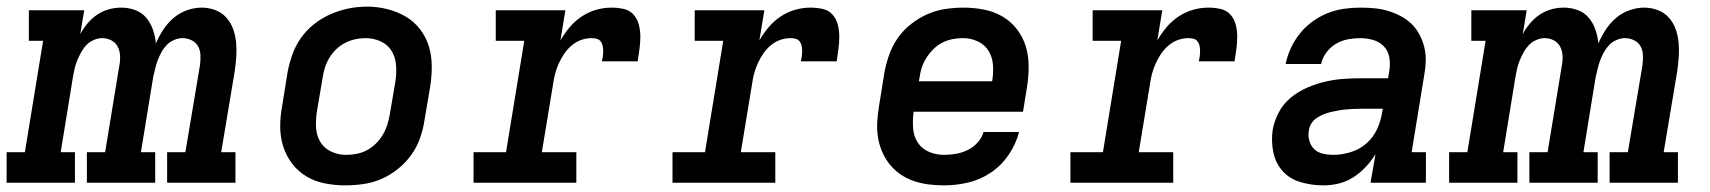

<svg xmlns="http://www.w3.org/2000/svg" viewBox="-37 -551 5157 579"><path d="M-17 0V-92H38L93 -428H50V-520H217L205 -448Q214 -465 227 -480.5Q240 -496 256.5 -507Q273 -518 291.5 -523Q310 -528 329 -528Q351 -528 371 -520.5Q391 -513 404 -497.5Q417 -482 424 -462Q431 -442 433 -420Q442 -441 455 -461Q468 -481 486 -496.5Q504 -512 526.5 -520Q549 -528 571 -528Q571 -528 571 -528Q571 -528 571 -528Q593 -528 612.5 -520.5Q632 -513 645.5 -498Q659 -483 666 -463.5Q673 -444 675 -423Q677 -402 675.5 -380Q674 -358 671 -337L630 -92H673V0H467V-92H522L566 -354Q568 -369 567.5 -384Q567 -399 560.5 -411Q554 -423 541 -429.5Q528 -436 513 -436Q501 -436 488 -430.5Q475 -425 465.5 -415Q456 -405 449.5 -393Q443 -381 438.5 -369Q434 -357 431 -344Q428 -331 425 -319L388 -92H431V0H225V-92H280L323 -354Q326 -369 325 -384Q324 -399 317.5 -411Q311 -423 298.5 -429.5Q286 -436 271 -436Q259 -436 246 -430.5Q233 -425 223.5 -415Q214 -405 207.5 -393Q201 -381 196 -369Q191 -357 188 -344Q185 -331 183 -319L146 -92H189V0Z M1004 8Q973 8 942.5 2Q912 -4 887 -19Q862 -34 844 -57.5Q826 -81 817 -109.5Q808 -138 808 -169.5Q808 -201 814 -232L830 -332Q835 -359 844.5 -386Q854 -413 870.5 -436.5Q887 -460 910.5 -478.5Q934 -497 960.5 -508.5Q987 -520 1014.5 -525.5Q1042 -531 1070 -531Q1101 -531 1131 -523.5Q1161 -516 1186.5 -501Q1212 -486 1230 -462.5Q1248 -439 1256.5 -410.5Q1265 -382 1265 -350.5Q1265 -319 1260 -288L1243 -188Q1239 -161 1229.5 -134Q1220 -107 1203 -83.5Q1186 -60 1163 -41.5Q1140 -23 1113.5 -11.5Q1087 0 1059 4Q1031 8 1004 8ZM1006 -84Q1022 -84 1038 -87Q1054 -90 1068.5 -97.5Q1083 -105 1095.5 -117Q1108 -129 1116.5 -143Q1125 -157 1130 -172Q1135 -187 1138 -203L1155 -303Q1159 -328 1157.5 -352.5Q1156 -377 1144.5 -396.5Q1133 -416 1111.5 -426Q1090 -436 1065 -436Q1049 -436 1033.5 -432.5Q1018 -429 1003.5 -421.5Q989 -414 977 -402.5Q965 -391 956.5 -377Q948 -363 943 -347.5Q938 -332 936 -317L919 -217Q915 -193 916 -168.5Q917 -144 928 -124.5Q939 -105 960.5 -94.5Q982 -84 1006 -84Q1006 -84 1006 -84Q1006 -84 1006 -84Z M1391 0V-92H1489L1544 -428H1458V-520H1668L1653 -429Q1665 -450 1681 -469Q1697 -488 1717.5 -501.5Q1738 -515 1761 -521.5Q1784 -528 1807 -528Q1826 -528 1844 -524Q1862 -520 1873.5 -507Q1885 -494 1889.5 -476.5Q1894 -459 1894 -440.5Q1894 -422 1891.5 -403.5Q1889 -385 1886 -366H1778Q1780 -374 1781 -382Q1782 -390 1782 -397.5Q1782 -405 1780.5 -412.5Q1779 -420 1774.5 -426Q1770 -432 1762.5 -434Q1755 -436 1747 -436Q1731 -436 1715.5 -430.5Q1700 -425 1687 -414Q1674 -403 1664.5 -389Q1655 -375 1648 -359.5Q1641 -344 1637 -328.5Q1633 -313 1631 -298L1597 -92H1701V0Z M1991 0V-92H2089L2144 -428H2058V-520H2268L2253 -429Q2265 -450 2281 -469Q2297 -488 2317.5 -501.5Q2338 -515 2361 -521.5Q2384 -528 2407 -528Q2426 -528 2444 -524Q2462 -520 2473.5 -507Q2485 -494 2489.5 -476.5Q2494 -459 2494 -440.5Q2494 -422 2491.5 -403.5Q2489 -385 2486 -366H2378Q2380 -374 2381 -382Q2382 -390 2382 -397.5Q2382 -405 2380.5 -412.5Q2379 -420 2374.5 -426Q2370 -432 2362.5 -434Q2355 -436 2347 -436Q2331 -436 2315.5 -430.5Q2300 -425 2287 -414Q2274 -403 2264.5 -389Q2255 -375 2248 -359.5Q2241 -344 2237 -328.5Q2233 -313 2231 -298L2197 -92H2301V0Z M2810 8Q2786 8 2762.5 5Q2739 2 2717.5 -5.5Q2696 -13 2677.5 -26Q2659 -39 2645.5 -56Q2632 -73 2623 -94Q2614 -115 2610.5 -138Q2607 -161 2608.5 -184.5Q2610 -208 2614 -232L2630 -332Q2635 -359 2644.5 -386Q2654 -413 2670.5 -436.5Q2687 -460 2710.5 -478.5Q2734 -497 2760.5 -508.5Q2787 -520 2814.5 -524Q2842 -528 2869 -528Q2900 -528 2930.5 -522Q2961 -516 2986.5 -501Q3012 -486 3030 -462.5Q3048 -439 3056.5 -410.5Q3065 -382 3065 -350.5Q3065 -319 3060 -288L3048 -214H2718Q2715 -190 2716.5 -165.5Q2718 -141 2730 -122Q2742 -103 2763.5 -93.5Q2785 -84 2810 -84Q2827 -84 2845 -87Q2863 -90 2880 -98Q2897 -106 2910.5 -120.5Q2924 -135 2929 -153H3036Q3027 -117 3005 -84.5Q2983 -52 2951 -30.5Q2919 -9 2882.5 -0.5Q2846 8 2810 8ZM2734 -306H2955Q2959 -330 2957.5 -354Q2956 -378 2944.5 -397Q2933 -416 2912 -426Q2891 -436 2867 -436Q2851 -436 2835.5 -433Q2820 -430 2805 -422.5Q2790 -415 2778 -403Q2766 -391 2757 -377Q2748 -363 2743 -348Q2738 -333 2736 -317Z M3191 0V-92H3289L3344 -428H3258V-520H3468L3453 -429Q3465 -450 3481 -469Q3497 -488 3517.5 -501.5Q3538 -515 3561 -521.5Q3584 -528 3607 -528Q3626 -528 3644 -524Q3662 -520 3673.5 -507Q3685 -494 3689.5 -476.5Q3694 -459 3694 -440.5Q3694 -422 3691.5 -403.5Q3689 -385 3686 -366H3578Q3580 -374 3581 -382Q3582 -390 3582 -397.5Q3582 -405 3580.5 -412.5Q3579 -420 3574.5 -426Q3570 -432 3562.5 -434Q3555 -436 3547 -436Q3531 -436 3515.5 -430.5Q3500 -425 3487 -414Q3474 -403 3464.5 -389Q3455 -375 3448 -359.5Q3441 -344 3437 -328.5Q3433 -313 3431 -298L3397 -92H3501V0Z M3953 8Q3919 8 3886 -1.5Q3853 -11 3831.5 -34.5Q3810 -58 3803 -91.5Q3796 -125 3801 -160Q3806 -187 3819.5 -212.5Q3833 -238 3855.5 -256.5Q3878 -275 3904.5 -286.5Q3931 -298 3958.5 -304.5Q3986 -311 4013 -313Q4040 -315 4067 -315H4149L4153 -340Q4156 -359 4152.5 -378.5Q4149 -398 4136 -411.5Q4123 -425 4104 -430.5Q4085 -436 4065 -436Q4047 -436 4028 -432.5Q4009 -429 3992 -419Q3975 -409 3963 -393Q3951 -377 3947 -358H3840Q3845 -383 3856 -406.5Q3867 -430 3883.5 -450.5Q3900 -471 3921.5 -486.5Q3943 -502 3967 -511.5Q3991 -521 4016 -524.5Q4041 -528 4065 -528Q4087 -528 4108 -526Q4129 -524 4149 -518Q4169 -512 4187 -502.5Q4205 -493 4219.5 -479Q4234 -465 4243.5 -447Q4253 -429 4258 -409Q4263 -389 4262.5 -367.5Q4262 -346 4258 -325L4220 -92H4263V0H4096L4111 -86Q4098 -65 4081 -47Q4064 -29 4043.5 -16Q4023 -3 4000 2.5Q3977 8 3954 8ZM3984 -84Q4009 -84 4035.5 -92Q4062 -100 4083 -118Q4104 -136 4115.5 -161Q4127 -186 4131 -212L4133 -223H4067Q4056 -223 4044.5 -222.5Q4033 -222 4022 -221Q4011 -220 4000 -218Q3989 -216 3977.5 -213.5Q3966 -211 3955 -206.5Q3944 -202 3934 -195.5Q3924 -189 3917.5 -178.5Q3911 -168 3910 -157Q3907 -142 3911.5 -126.5Q3916 -111 3926.5 -101Q3937 -91 3952.5 -87.5Q3968 -84 3984 -84Z M4333 0V-92H4388L4443 -428H4400V-520H4567L4555 -448Q4564 -465 4577 -480.5Q4590 -496 4606.5 -507Q4623 -518 4641.5 -523Q4660 -528 4679 -528Q4701 -528 4721 -520.5Q4741 -513 4754 -497.5Q4767 -482 4774 -462Q4781 -442 4783 -420Q4792 -441 4805 -461Q4818 -481 4836 -496.5Q4854 -512 4876.5 -520Q4899 -528 4921 -528Q4921 -528 4921 -528Q4921 -528 4921 -528Q4943 -528 4962.5 -520.5Q4982 -513 4995.5 -498Q5009 -483 5016 -463.5Q5023 -444 5025 -423Q5027 -402 5025.5 -380Q5024 -358 5021 -337L4980 -92H5023V0H4817V-92H4872L4916 -354Q4918 -369 4917.5 -384Q4917 -399 4910.5 -411Q4904 -423 4891 -429.5Q4878 -436 4863 -436Q4851 -436 4838 -430.5Q4825 -425 4815.5 -415Q4806 -405 4799.5 -393Q4793 -381 4788.5 -369Q4784 -357 4781 -344Q4778 -331 4775 -319L4738 -92H4781V0H4575V-92H4630L4673 -354Q4676 -369 4675 -384Q4674 -399 4667.5 -411Q4661 -423 4648.5 -429.5Q4636 -436 4621 -436Q4609 -436 4596 -430.5Q4583 -425 4573.5 -415Q4564 -405 4557.5 -393Q4551 -381 4546 -369Q4541 -357 4538 -344Q4535 -331 4533 -319L4496 -92H4539V0Z"/></svg>

Font: Iosevka Etoile SmBdObl
Style: Regular
Weight: 600
Italic angle: -9°
Designer: Belleve Invis
Foundry: Belleve Invis
Version: Version 15.5.2; ttfautohint (v1.8.4)